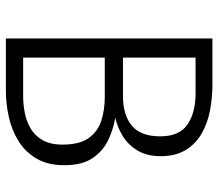

<svg xmlns="http://www.w3.org/2000/svg" viewBox="-65 -680 745 655"><g transform="rotate(90 307.5 -352.5)"><path d="M543.6 -199.5Q543.6 -143.1 521 -104.6Q498.5 -66.2 461.3 -43.1Q424.1 -20 378.7 -10Q333.3 0 287.2 0H111.3V-704.6H269.7Q313.8 -704.6 356.9 -696.4Q400 -688.2 435.1 -668.2Q470.3 -648.2 491.5 -613.8Q512.8 -579.5 512.8 -527.7Q512.8 -481.5 493.8 -449.7Q474.9 -417.9 444.9 -399.2Q414.9 -380.5 381.5 -373.3Q421 -366.7 458.2 -349Q495.4 -331.3 519.5 -295.6Q543.6 -260 543.6 -199.5ZM445.1 -526.7Q445.1 -592.3 404.6 -619.7Q364.1 -647.2 297.4 -647.2H176.4V-399.5H307.2Q372.3 -399.5 408.7 -429.7Q445.1 -460 445.1 -526.7ZM473.3 -193.3Q473.3 -251.8 450.8 -282.8Q428.2 -313.8 391.5 -325.6Q354.9 -337.4 312.3 -337.4H176.4V-59H309.2Q335.4 -59 364.1 -64.4Q392.8 -69.7 417.7 -84.1Q442.6 -98.5 457.9 -124.9Q473.3 -151.3 473.3 -193.3Z"/></g></svg>

Font: Fira Code Light
Style: Regular
Weight: 300
Monospace: yes
Designer: Carrois Corporate, Edenspiekermann AG, Nikita Prokopov
Foundry: Carrois Corporate, Edenspiekermann AG, Nikita Prokopov
Version: Version 6.000; ttfautohint (v1.8.2) -l 8 -r 50 -G 200 -x 14 